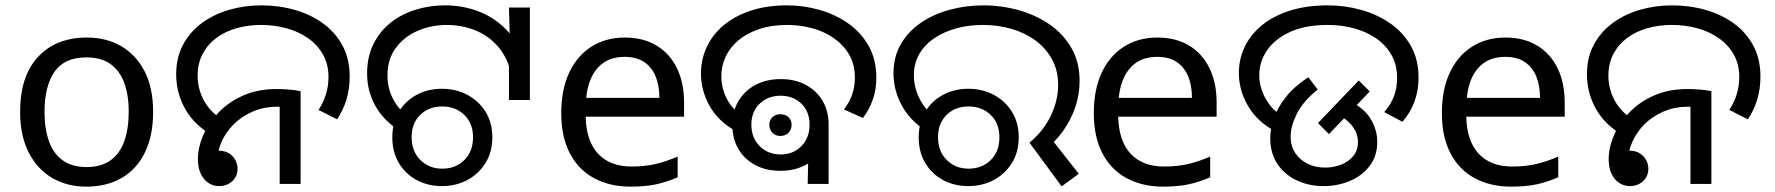

<svg xmlns="http://www.w3.org/2000/svg" viewBox="-20 -686 6618 716"><path d="M551 -269Q551 -180 520.5 -117.5Q490 -55 434 -22.5Q378 10 301 10Q230 10 174.5 -22.5Q119 -55 87 -117.5Q55 -180 55 -269Q55 -402 122 -474Q189 -546 304 -546Q377 -546 432.5 -513.5Q488 -481 519.5 -419.5Q551 -358 551 -269ZM146 -269Q146 -206 162.5 -159.5Q179 -113 214 -88Q249 -63 303 -63Q357 -63 392 -88Q427 -113 443.5 -159.5Q460 -206 460 -269Q460 -333 443 -378Q426 -423 391.5 -447.5Q357 -472 302 -472Q220 -472 183 -418Q146 -364 146 -269Z M772 -182Q707 -217 672 -277.5Q637 -338 637 -409Q637 -472 663 -520Q689 -568 733.5 -600.5Q778 -633 835 -649.5Q892 -666 955 -666Q1020 -666 1079.5 -649Q1139 -632 1185 -598.5Q1231 -565 1257.5 -515.5Q1284 -466 1284 -401Q1284 -355 1272 -315Q1260 -275 1237 -241L1168 -276Q1185 -302 1195 -333Q1205 -364 1205 -399Q1205 -447 1184 -483.5Q1163 -520 1127.5 -544.5Q1092 -569 1047 -581Q1002 -593 954 -593Q906 -593 863 -581Q820 -569 787.5 -545Q755 -521 736 -485.5Q717 -450 717 -404Q717 -355 740 -312Q763 -269 806 -243L772 -182ZM797 8Q775 8 757 -4Q739 -16 728.5 -38.5Q718 -61 718 -92Q718 -136 738 -182Q758 -228 795.5 -267Q833 -306 887.5 -330Q942 -354 1011 -354Q1033 -354 1057.5 -352Q1082 -350 1101 -346V0H1023V-310L1068 -283Q1053 -286 1039.5 -287Q1026 -288 1014 -288Q964 -288 922.5 -270Q881 -252 851.5 -222.5Q822 -193 806 -156.5Q790 -120 790 -84Q790 -69 797 -56.5Q804 -44 812 -33L754 -96Q756 -106 762.5 -112Q769 -118 778 -121Q787 -124 796 -124Q818 -124 833.5 -114.5Q849 -105 857.5 -89.5Q866 -74 866 -57Q866 -38 857 -23.5Q848 -9 832.5 -0.5Q817 8 797 8Z M1470 -198Q1409 -238 1379 -292.5Q1349 -347 1349 -412Q1349 -475 1373 -522.5Q1397 -570 1437.5 -602Q1478 -634 1530.5 -650Q1583 -666 1640 -666Q1701 -666 1756.5 -646.5Q1812 -627 1855.5 -587.5Q1899 -548 1924 -488.5Q1949 -429 1949 -348H1892Q1892 -410 1872 -456Q1852 -502 1817.5 -532.5Q1783 -563 1739 -578Q1695 -593 1647 -593Q1589 -593 1538.5 -571.5Q1488 -550 1456.5 -508Q1425 -466 1425 -404Q1425 -358 1444.5 -319.5Q1464 -281 1498 -254L1470 -198ZM1878 -475 1882 -513 1878 -658H1956V-313H1878ZM1628 8Q1576 8 1534 -14.5Q1492 -37 1467.5 -78Q1443 -119 1443 -174Q1443 -229 1467.5 -269.5Q1492 -310 1534 -332.5Q1576 -355 1628 -355Q1680 -355 1722.5 -332.5Q1765 -310 1790.5 -269.5Q1816 -229 1816 -174Q1816 -119 1790.5 -78Q1765 -37 1722.5 -14.5Q1680 8 1628 8ZM1629 -57Q1679 -57 1711.5 -89Q1744 -121 1744 -174Q1744 -226 1711.5 -257.5Q1679 -289 1629 -289Q1579 -289 1547 -257.5Q1515 -226 1515 -174Q1515 -122 1547.5 -89.5Q1580 -57 1629 -57Z M2310 -546Q2379 -546 2428.5 -516Q2478 -486 2504.5 -431.5Q2531 -377 2531 -304V-251H2164Q2166 -160 2210.5 -112.5Q2255 -65 2335 -65Q2386 -65 2425.5 -74.5Q2465 -84 2507 -102V-25Q2466 -7 2426 1.5Q2386 10 2331 10Q2255 10 2196.5 -21Q2138 -52 2105.5 -113.5Q2073 -175 2073 -264Q2073 -352 2102.5 -415Q2132 -478 2185.5 -512Q2239 -546 2310 -546ZM2309 -474Q2246 -474 2209.5 -433.5Q2173 -393 2166 -321H2439Q2439 -367 2425 -401Q2411 -435 2382.5 -454.5Q2354 -474 2309 -474Z M2723 -198Q2659 -233 2626.5 -290.5Q2594 -348 2594 -412Q2594 -465 2616 -511.5Q2638 -558 2679.5 -592.5Q2721 -627 2780.5 -646.5Q2840 -666 2915 -666Q2977 -666 3036.5 -649Q3096 -632 3143.5 -598.5Q3191 -565 3219.5 -514.5Q3248 -464 3248 -396Q3248 -351 3234.5 -313.5Q3221 -276 3198 -246L3127 -278Q3147 -303 3157.5 -332.5Q3168 -362 3168 -396Q3168 -446 3146.5 -482.5Q3125 -519 3089 -544Q3053 -569 3008 -581Q2963 -593 2916 -593Q2856 -593 2810.5 -577.5Q2765 -562 2733.5 -535.5Q2702 -509 2686 -474.5Q2670 -440 2670 -402Q2670 -358 2690 -318.5Q2710 -279 2747 -256L2723 -198ZM2890 -49Q2837 -49 2796.5 -70.5Q2756 -92 2733.5 -130.5Q2711 -169 2711 -220Q2711 -271 2734 -309.5Q2757 -348 2797.5 -369.5Q2838 -391 2892 -391Q2945 -391 2985 -369.5Q3025 -348 3047.5 -310Q3070 -272 3070 -222Q3070 -171 3047.5 -132Q3025 -93 2984.5 -71Q2944 -49 2890 -49ZM2891 -110Q2938 -110 2968.5 -141Q2999 -172 2999 -221Q2999 -270 2968.5 -299.5Q2938 -329 2891 -329Q2844 -329 2813 -299.5Q2782 -270 2782 -221Q2782 -172 2813 -141Q2844 -110 2891 -110ZM2890 -179Q2872 -179 2860.5 -191Q2849 -203 2849 -221Q2849 -238 2860.5 -249Q2872 -260 2890 -260Q2909 -260 2920.5 -249Q2932 -238 2932 -221Q2932 -203 2920.5 -191Q2909 -179 2890 -179ZM2996 -187 3070 -222V0H2992Z M3819 -154Q3872 -198 3899 -255Q3926 -312 3926 -369Q3926 -423 3903 -465Q3880 -507 3841 -535.5Q3802 -564 3751.5 -578.5Q3701 -593 3645 -593Q3593 -593 3547 -580.5Q3501 -568 3465 -544Q3429 -520 3408.5 -485Q3388 -450 3388 -405Q3388 -362 3407.5 -321.5Q3427 -281 3461 -254L3433 -198Q3372 -238 3342 -294.5Q3312 -351 3312 -412Q3312 -475 3340 -522.5Q3368 -570 3415.5 -602Q3463 -634 3523 -650Q3583 -666 3647 -666Q3715 -666 3779 -648Q3843 -630 3894 -595Q3945 -560 3975.5 -507Q4006 -454 4006 -384Q4006 -335 3990 -287Q3974 -239 3944 -197Q3914 -155 3872 -123L3888 -184L4003 -38L3939 9ZM3591 8Q3539 8 3497 -14.5Q3455 -37 3430.5 -78Q3406 -119 3406 -174Q3406 -229 3430.5 -269.5Q3455 -310 3497 -332.5Q3539 -355 3591 -355Q3643 -355 3685.5 -332.5Q3728 -310 3753.5 -269.5Q3779 -229 3779 -174Q3779 -119 3753.5 -78Q3728 -37 3685.5 -14.5Q3643 8 3591 8ZM3592 -57Q3642 -57 3674.5 -89Q3707 -121 3707 -174Q3707 -226 3674.5 -257.5Q3642 -289 3592 -289Q3542 -289 3510 -257.5Q3478 -226 3478 -174Q3478 -122 3510.5 -89.5Q3543 -57 3592 -57Z M4296 -546Q4365 -546 4414.5 -516Q4464 -486 4490.5 -431.5Q4517 -377 4517 -304V-251H4150Q4152 -160 4196.5 -112.5Q4241 -65 4321 -65Q4372 -65 4411.5 -74.5Q4451 -84 4493 -102V-25Q4452 -7 4412 1.5Q4372 10 4317 10Q4241 10 4182.5 -21Q4124 -52 4091.5 -113.5Q4059 -175 4059 -264Q4059 -352 4088.5 -415Q4118 -478 4171.5 -512Q4225 -546 4296 -546ZM4295 -474Q4232 -474 4195.5 -433.5Q4159 -393 4152 -321H4425Q4425 -367 4411 -401Q4397 -435 4368.5 -454.5Q4340 -474 4295 -474Z M4736 -196Q4670 -231 4635 -289.5Q4600 -348 4600 -414Q4600 -467 4622.5 -513Q4645 -559 4688 -593.5Q4731 -628 4792.5 -647Q4854 -666 4932 -666Q4996 -666 5056.5 -649Q5117 -632 5165 -598.5Q5213 -565 5241.5 -514.5Q5270 -464 5270 -396Q5270 -348 5254.5 -306.5Q5239 -265 5210 -232L5142 -268Q5166 -295 5178 -326.5Q5190 -358 5190 -395Q5190 -445 5168.5 -482Q5147 -519 5111 -543.5Q5075 -568 5029 -580.5Q4983 -593 4933 -593Q4847 -593 4790 -566.5Q4733 -540 4704.5 -497.5Q4676 -455 4676 -406Q4676 -361 4699.5 -318.5Q4723 -276 4763 -253L4736 -196ZM4717 -170Q4717 -207 4731 -246.5Q4745 -286 4776 -325Q4807 -364 4859 -398L4894 -352Q4839 -308 4816 -261.5Q4793 -215 4793 -177Q4793 -141 4810.5 -115Q4828 -89 4857 -75Q4886 -61 4921 -61Q4952 -61 4980 -71.5Q5008 -82 5026 -103.5Q5044 -125 5044 -156Q5044 -187 5024 -214.5Q5004 -242 4961 -263L5012 -310Q5068 -282 5092 -241.5Q5116 -201 5116 -157Q5116 -104 5087.5 -67Q5059 -30 5013.5 -11Q4968 8 4916 8Q4861 8 4815.5 -13.5Q4770 -35 4743.5 -75Q4717 -115 4717 -170ZM4895 -227 5047 -386 5088 -345 4936 -186Z M5594 -546Q5663 -546 5712.5 -516Q5762 -486 5788.5 -431.5Q5815 -377 5815 -304V-251H5448Q5450 -160 5494.5 -112.5Q5539 -65 5619 -65Q5670 -65 5709.5 -74.5Q5749 -84 5791 -102V-25Q5750 -7 5710 1.5Q5670 10 5615 10Q5539 10 5480.5 -21Q5422 -52 5389.5 -113.5Q5357 -175 5357 -264Q5357 -352 5386.5 -415Q5416 -478 5469.5 -512Q5523 -546 5594 -546ZM5593 -474Q5530 -474 5493.5 -433.5Q5457 -393 5450 -321H5723Q5723 -367 5709 -401Q5695 -435 5666.5 -454.5Q5638 -474 5593 -474Z M6033 -182Q5968 -217 5933 -277.5Q5898 -338 5898 -409Q5898 -472 5924 -520Q5950 -568 5994.5 -600.5Q6039 -633 6096 -649.5Q6153 -666 6216 -666Q6281 -666 6340.5 -649Q6400 -632 6446 -598.5Q6492 -565 6518.5 -515.5Q6545 -466 6545 -401Q6545 -355 6533 -315Q6521 -275 6498 -241L6429 -276Q6446 -302 6456 -333Q6466 -364 6466 -399Q6466 -447 6445 -483.5Q6424 -520 6388.5 -544.5Q6353 -569 6308 -581Q6263 -593 6215 -593Q6167 -593 6124 -581Q6081 -569 6048.5 -545Q6016 -521 5997 -485.5Q5978 -450 5978 -404Q5978 -355 6001 -312Q6024 -269 6067 -243L6033 -182ZM6058 8Q6036 8 6018 -4Q6000 -16 5989.5 -38.5Q5979 -61 5979 -92Q5979 -136 5999 -182Q6019 -228 6056.5 -267Q6094 -306 6148.5 -330Q6203 -354 6272 -354Q6294 -354 6318.5 -352Q6343 -350 6362 -346V0H6284V-310L6329 -283Q6314 -286 6300.5 -287Q6287 -288 6275 -288Q6225 -288 6183.5 -270Q6142 -252 6112.5 -222.5Q6083 -193 6067 -156.5Q6051 -120 6051 -84Q6051 -69 6058 -56.5Q6065 -44 6073 -33L6015 -96Q6017 -106 6023.5 -112Q6030 -118 6039 -121Q6048 -124 6057 -124Q6079 -124 6094.5 -114.5Q6110 -105 6118.5 -89.5Q6127 -74 6127 -57Q6127 -38 6118 -23.5Q6109 -9 6093.5 -0.5Q6078 8 6058 8Z"/></svg>

Font: oriya115
Style: Regular
Weight: 400
Designer: Amélie Bonet and Sol Matas
Foundry: Google LLC
Version: Version 2.003